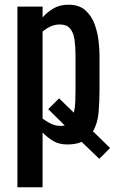

<svg xmlns="http://www.w3.org/2000/svg" viewBox="-20 -606 488 816"><path d="M54 190V-578H161V-532Q180 -554 207 -570Q234 -586 271 -586Q316 -586 342.5 -562.5Q369 -539 382 -503.5Q395 -468 399 -431.5Q403 -395 403 -369V-229Q403 -177 399 -129Q395 -81 375 -48L448 23L402 69L327 -3Q302 8 266 8Q230 8 205 -7.5Q180 -23 161 -43V190ZM238 -71Q248 -71 255 -73L185 -142L231 -188L294 -127Q299 -147 300 -173.5Q301 -200 301 -229V-369Q301 -405 297 -435.5Q293 -466 278.5 -484Q264 -502 234 -502Q213 -502 194 -493Q175 -484 161 -472V-102Q176 -91 195 -81Q214 -71 238 -71Z"/></svg>

Font: Oswald
Style: Regular
Weight: 400
Designer: Vernon Adams
Foundry: Vernon Adams
Version: Version 4.103; ttfautohint (v1.8.3)